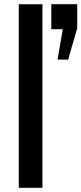

<svg xmlns="http://www.w3.org/2000/svg" viewBox="-20 -888 385 908"><path d="M68.8 0V-867.7H180.7V0ZM252 -606 276.9 -750H222.7V-868.2H345.2V-754.4L302.2 -606Z"/></svg>

Font: Antonio SemiBold
Style: Regular
Weight: 600
Designer: Vernon Adams
Foundry: Vernon Adams
Version: Version 1.002